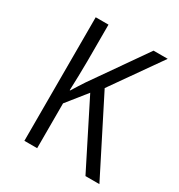

<svg xmlns="http://www.w3.org/2000/svg" viewBox="-133 -624 668 716"><g transform="rotate(30 200.5 -266.0)"><path d="M384 -532 235 -320 397 0H337L197 -278L129 -193V0H74V-532H129V-375Q129 -342 128 -310Q127 -278 126 -248H128Q137 -263 145.5 -276Q154 -289 163 -303L323 -532Z"/></g></svg>

Font: Noto Sans Condensed Light
Style: Regular
Weight: 300
Width: 3
Designer: Monotype Design Team
Foundry: Monotype Imaging Inc.
Version: Version 2.013; ttfautohint (v1.8.4.7-5d5b)